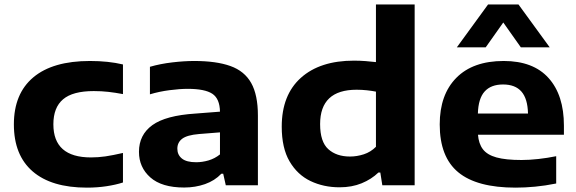

<svg xmlns="http://www.w3.org/2000/svg" viewBox="-20 -828 2576 858"><path d="M368.5 10.5Q210 10.5 126 -62Q42 -134.5 42 -272Q42 -409.5 129 -482.5Q216 -555.5 382 -555.5Q464.5 -555.5 529.5 -540V-407.5Q495 -414 464.2 -417.5Q433.5 -421 399 -421Q305 -421 261.8 -384.2Q218.5 -347.5 218.5 -272.5Q218.5 -124.5 386.5 -124.5Q419 -124.5 451.5 -129.2Q484 -134 529.5 -144.5V-12.5Q497 -2 455.8 4.2Q414.5 10.5 368.5 10.5Z M803 10Q703 10 652 -35Q601 -80 601 -149.5Q601 -225.5 660.8 -268.8Q720.5 -312 853.5 -320.5L963 -329Q962 -387 928.8 -409Q895.5 -431 818.5 -431Q783.5 -431 737.5 -425Q691.5 -419 650 -406.5V-529.5Q696.5 -543 749.8 -549.2Q803 -555.5 848 -555.5Q946.5 -555.5 1009.5 -533Q1072.5 -510.5 1102.5 -457.2Q1132.5 -404 1132.5 -311.5V0H989L977.5 -51.5H969Q939.5 -20.5 896 -5.2Q852.5 10 803 10ZM772.5 -163.5Q772.5 -136 793 -119.5Q813.5 -103 856.5 -103Q884 -103 912 -111.2Q940 -119.5 963 -138V-236.5L869 -229Q816 -224.5 794.2 -208Q772.5 -191.5 772.5 -163.5Z M1497.5 9Q1426 9 1367.5 -19Q1309 -47 1274 -106.8Q1239 -166.5 1239 -262Q1239 -403.5 1324.5 -480.2Q1410 -557 1562 -557Q1588 -557 1613.5 -555Q1639 -553 1660 -550.5V-808H1833V0H1688.5L1679.5 -57H1671Q1640 -27 1596.2 -9Q1552.5 9 1497.5 9ZM1544 -128.5Q1575 -128.5 1605.8 -138.5Q1636.5 -148.5 1660 -172V-418.5Q1642.5 -422 1620 -424.5Q1597.5 -427 1573.5 -427Q1410.5 -427 1410.5 -273.5Q1410.5 -194.5 1447 -161.5Q1483.5 -128.5 1544 -128.5Z M2284 10.5Q2111 10.5 2028 -58Q1945 -126.5 1945 -272Q1945 -405 2019.2 -480.2Q2093.5 -555.5 2231 -555.5Q2363 -555.5 2431.5 -479.2Q2500 -403 2500 -266.5V-226H2116Q2119 -186 2138 -161Q2157 -136 2198.5 -124.5Q2240 -113 2310.5 -113Q2345.5 -113 2386 -117.5Q2426.5 -122 2465.5 -130V-8Q2416 2 2370.8 6.2Q2325.5 10.5 2284 10.5ZM2228 -450.5Q2174 -450.5 2145.8 -419.2Q2117.5 -388 2115.5 -320.5H2339.5Q2338 -387 2310.2 -418.8Q2282.5 -450.5 2228 -450.5ZM2021.5 -616.5 2161 -808H2297L2436.5 -616.5H2307.5L2229 -727.5L2150.5 -616.5Z"/></svg>

Font: Encode Sans Exp
Style: Bold
Weight: 700
Width: 7
Designer: Multiple Designers
Foundry: Impallari Type
Version: Version 3.002; ttfautohint (v1.8.3) -l 8 -r 50 -G 200 -x 14 